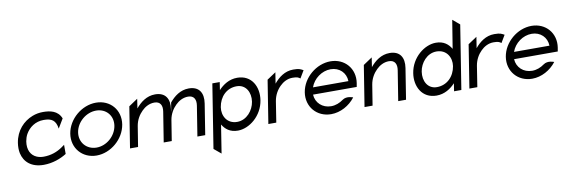

<svg xmlns="http://www.w3.org/2000/svg" viewBox="-57 -1095 5153 1740"><g transform="rotate(-10 2519.5 -225.5)"><path d="M68 -226C63 -192 63 -160 69 -131C87 -48 152 11 265 11C346 11 422 -17 477 -52V-136L449 -116C403 -84 345 -62 277 -62C254 -62 233 -66 214 -74C162 -96 133 -149 145 -226C149 -249 156 -271 167 -291C199 -347 256 -390 334 -390C408 -390 444 -366 455 -289L506 -374C476 -450 403 -462 340 -462C305 -462 273 -456 242 -444C157 -411 86 -338 68 -226Z M550 -226C529 -95 621 11 752 11C883 11 1007 -95 1028 -226C1049 -357 958 -462 827 -462C696 -462 571 -357 550 -226ZM622 -226C637 -318 724 -391 816 -391C908 -391 971 -318 956 -226C941 -134 856 -60 764 -60C672 -60 607 -134 622 -226Z M1060 0H1134L1164 -187C1173 -243 1201 -288 1233 -319C1261 -347 1301 -371 1349 -371C1404 -371 1423 -331 1414 -276L1370 0H1442H1444L1474 -187C1483 -243 1511 -288 1543 -319C1571 -347 1611 -371 1659 -371C1714 -371 1733 -331 1724 -276L1680 0H1752L1797 -284C1812 -379 1773 -443 1678 -443C1600 -443 1542 -397 1499 -345L1486 -267L1484 -266L1487 -284C1502 -379 1463 -443 1368 -443C1290 -443 1232 -397 1189 -345L1202 -432L1120 -377Z M1804 136 1869 190 1910 -70C1937 -25 1979 11 2052 11C2156 11 2278 -83 2300 -225C2319 -344 2261 -462 2127 -462C2053 -462 1996 -424 1954 -379L1965 -451H1897ZM1935 -225C1950 -318 2015 -387 2109 -387C2193 -387 2235 -310 2222 -225C2210 -147 2147 -68 2059 -68C1966 -68 1923 -147 1935 -225Z M2333 0H2406L2436 -191C2445 -247 2472 -292 2504 -323C2532 -351 2572 -375 2620 -375C2665 -375 2675 -368 2691 -356L2732 -425C2706 -438 2698 -447 2640 -447C2562 -447 2504 -401 2461 -349L2477 -451L2396 -397Z M2708 -226C2687 -95 2779 11 2910 11C2996 11 3079 -35 3132 -104C3132 -104 3075 -129 3034 -99C3001 -75 2963 -60 2922 -60C2842 -60 2782 -116 2778 -192H3180L3186 -226C3207 -357 3116 -462 2985 -462C2854 -462 2729 -357 2708 -226ZM2789 -257C2816 -334 2893 -391 2974 -391C3055 -391 3113 -334 3115 -257Z M3218 0H3292L3322 -187C3331 -243 3359 -288 3391 -319C3419 -347 3459 -371 3507 -371C3562 -371 3581 -331 3572 -276L3528 0H3600L3645 -284C3660 -379 3621 -443 3526 -443C3448 -443 3390 -397 3347 -345L3360 -432L3278 -377Z M3706 -226C3687 -107 3746 11 3880 11C3954 11 4011 -27 4053 -72L4042 0H4109L4202 -587L4138 -641L4096 -381C4069 -426 4028 -462 3955 -462C3851 -462 3728 -368 3706 -226ZM3784 -226C3796 -304 3859 -383 3947 -383C4040 -383 4084 -304 4072 -226C4057 -133 3990 -64 3896 -64C3812 -64 3771 -141 3784 -226Z M4183 0H4256L4286 -191C4295 -247 4322 -292 4354 -323C4382 -351 4422 -375 4470 -375C4515 -375 4525 -368 4541 -356L4582 -425C4556 -438 4548 -447 4490 -447C4412 -447 4354 -401 4311 -349L4327 -451L4246 -397Z M4558 -226C4537 -95 4629 11 4760 11C4846 11 4929 -35 4982 -104C4982 -104 4925 -129 4884 -99C4851 -75 4813 -60 4772 -60C4692 -60 4632 -116 4628 -192H5030L5036 -226C5057 -357 4966 -462 4835 -462C4704 -462 4579 -357 4558 -226ZM4639 -257C4666 -334 4743 -391 4824 -391C4905 -391 4963 -334 4965 -257Z"/></g></svg>

Font: Charger Pro
Style: Obl
Weight: 400
Designer: Jasper
Foundry: Cannot Into Space Fonts
Version: Version 1.09